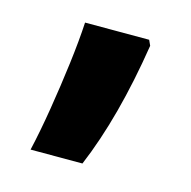

<svg xmlns="http://www.w3.org/2000/svg" viewBox="-55 -190 378 379"><g transform="rotate(15 134.0 0.0)"><path d="M37 135Q46 96 54 47Q62 -2 68 -50Q74 -98 76 -135H207L212 -124Q188 28 143 135Z"/></g></svg>

Font: Noto Sans Devanagari UI ExtraCondensed
Style: Bold
Weight: 700
Width: 2
Designer: Jelle Bosma - Monotype Design Team
Foundry: Monotype Imaging Inc.
Version: Version 2.004